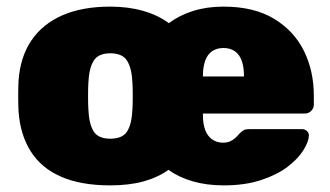

<svg xmlns="http://www.w3.org/2000/svg" viewBox="-20 -550 997 580"><path d="M313 10Q225 10 165 -16Q105 -42 73 -92.5Q41 -143 36 -214Q35 -235 35 -260Q35 -285 36 -306Q41 -378 75 -428Q109 -478 169 -504Q229 -530 313 -530Q368 -530 413 -517Q458 -504 490 -480Q522 -504 563.5 -517Q605 -530 655 -530Q747 -530 807.5 -493.5Q868 -457 898 -396.5Q928 -336 928 -261V-233Q928 -223 920 -215Q912 -207 901 -207H593V-201Q593 -177 599.5 -158.5Q606 -140 620 -129.5Q634 -119 654 -119Q666 -119 675 -123Q684 -127 691 -133.5Q698 -140 703 -146Q712 -155 717.5 -157.5Q723 -160 735 -160H892Q901 -160 907.5 -154Q914 -148 913 -139Q912 -121 896 -95.5Q880 -70 848.5 -46Q817 -22 768.5 -6Q720 10 656 10Q605 10 563 -2Q521 -14 489 -37Q457 -14 413.5 -2Q370 10 313 10ZM313 -131Q350 -131 364 -153Q378 -175 380 -219Q381 -234 381 -260Q381 -286 380 -301Q378 -344 364 -366.5Q350 -389 313 -389Q277 -389 263 -366.5Q249 -344 247 -301Q246 -286 246 -260Q246 -234 247 -219Q249 -175 263 -153Q277 -131 313 -131ZM593 -319H717V-321Q717 -348 710 -367Q703 -386 689 -395.5Q675 -405 655 -405Q635 -405 621 -395.5Q607 -386 600 -367Q593 -348 593 -321Z"/></svg>

Font: Rubik ExtraBold
Style: Regular
Weight: 800
Designer: Hubert and Fischer
Foundry: Hubert and Fischer
Version: Version 2.300;gftools[0.9.30]